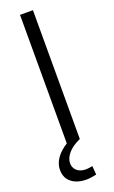

<svg xmlns="http://www.w3.org/2000/svg" viewBox="-188 -808 638 1076"><g transform="rotate(-20 131.0 -270.5)"><path d="M169 -768V0H92V-768ZM126 227Q93 227 65.5 216Q38 205 21.5 182.5Q5 160 5 125Q5 91 27 58Q49 25 97 -5L169 0Q119 23 95 52Q71 81 71 110Q71 137 90.5 154.5Q110 172 144 172Q153 172 163 170.5Q173 169 183 167L187 219Q172 222 156 224.5Q140 227 126 227Z"/></g></svg>

Font: Yaldevi
Style: Regular
Weight: 400
Designer: Sol Matas, Rajitha Manaperi, Kosala Senevirathne
Foundry: Mooniak
Version: Version 1.100